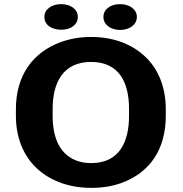

<svg xmlns="http://www.w3.org/2000/svg" viewBox="-20 -900 888 930"><path d="M783 -339V-371C783 -481 745 -568 682 -627C624 -681 538 -721 421 -721C367 -721 318 -712 274 -696C138 -646 57 -534 57 -371V-339C57 -230 96 -142 159 -84C217 -30 305 10 422 10C476 10 525 2 569 -14C705 -64 783 -175 783 -339ZM422 -110C392 -110 366 -115 343 -125C265 -159 235 -239 235 -339V-372C235 -498 284 -600 421 -600C559 -600 605 -498 605 -372V-339C605 -214 559 -110 422 -110ZM277 -756C323 -756 357 -780 357 -818C357 -855 322 -880 277 -880C231 -880 195 -856 195 -818C195 -779 230 -756 277 -756ZM562 -755C607 -755 643 -780 643 -818C643 -855 607 -880 562 -880C516 -880 481 -856 481 -818C481 -780 516 -755 562 -755Z"/></svg>

Font: Asimov
Style: XWid
Weight: 500
Designer: Google
Version: Version 2.000980; 2014